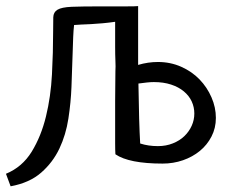

<svg xmlns="http://www.w3.org/2000/svg" viewBox="-60 -537 764 644"><path d="M-24.4 87.9 -40 45.9Q14.6 23.4 46.4 -28.3Q78.1 -80.1 94.2 -146.5Q110.4 -212.9 114.3 -287.6Q118.2 -362.3 118.2 -429.7Q118.2 -461.9 118.7 -479Q119.1 -496.1 132.8 -504.4Q146.5 -512.7 180.2 -514.2Q213.9 -515.6 280.3 -515.6Q335 -515.6 365.2 -515.6Q395.5 -515.6 403.3 -516.6V-319.3Q436.5 -329.1 469.7 -329.1Q511.7 -329.1 547.9 -313Q584 -296.9 609.4 -270.5Q634.8 -244.1 649.4 -210.4Q664.1 -176.8 664.1 -141.6Q664.1 -107.4 649.4 -79.1Q634.8 -50.8 610.4 -30.8Q585.9 -10.7 553.7 0.5Q521.5 11.7 485.4 11.7Q373 11.7 327.1 -19.5Q326.2 -34.2 326.2 -56.2Q326.2 -78.1 326.2 -107.4V-198.2Q326.2 -229.5 326.7 -254.9Q327.1 -280.3 327.1 -298.8Q328.1 -312.5 327.1 -333Q326.2 -353.5 326.2 -380.9V-463.9Q305.7 -460.9 284.7 -459Q263.7 -457 245.1 -456.1Q226.6 -455.1 211.9 -454.6Q197.3 -454.1 188.5 -453.1Q186.5 -436.5 185.5 -412.6Q184.6 -388.7 183.6 -357.4L179.7 -245.1Q177.7 -193.4 169.4 -139.2Q161.1 -85 139.2 -38.6Q117.2 7.8 78.1 42Q39.1 76.2 -24.4 87.9ZM404.3 -256.8Q406.2 -123 410.2 -55.7Q437.5 -46.9 469.7 -46.9Q497.1 -46.9 520 -56.2Q543 -65.4 558.6 -80.6Q574.2 -95.7 583 -115.2Q591.8 -134.8 591.8 -156.2Q591.8 -177.7 583 -196.8Q574.2 -215.8 556.6 -230.5Q539.1 -245.1 513.7 -253.4Q488.3 -261.7 456.1 -261.7Q445.3 -261.7 432.6 -260.3Q419.9 -258.8 404.3 -256.8Z"/></svg>

Font: Neucha
Style: Regular
Weight: 400
Designer: Jovanny Lemonad
Foundry: Jovanny Lemonad
Version: Version 001.001